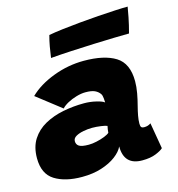

<svg xmlns="http://www.w3.org/2000/svg" viewBox="-110 -834 868 937"><g transform="rotate(-15 324.0 -365.0)"><path d="M190.5 7.5Q105.5 7.5 53 -25.2Q0.5 -58 0.5 -137.5Q0.5 -194 25.2 -232.5Q50 -271 91.8 -294Q133.5 -317 185.2 -327.2Q237 -337.5 291.5 -337.5Q322.5 -337.5 352.8 -330.2Q383 -323 392.5 -314.5Q392.5 -320 391.2 -335.5Q390 -351 384.5 -359Q375 -372.5 358.8 -380Q342.5 -387.5 312 -387.5Q290.5 -387.5 265.8 -380.2Q241 -373 220.5 -361.8Q200 -350.5 189.5 -338.5L66 -434.5Q113 -480.5 188.5 -509.2Q264 -538 344 -538Q446.5 -538 503.5 -502.8Q560.5 -467.5 560.5 -377Q560.5 -349 554.8 -317.2Q549 -285.5 541 -255.5Q535 -232.5 531 -211Q527 -189.5 527 -171Q527 -157.5 531.5 -153Q536 -148.5 544.5 -148.5Q556 -148.5 564.2 -151.2Q572.5 -154 579.5 -159L602 -27.5Q591.5 -17 564 -5.8Q536.5 5.5 495 5.5Q403 5.5 403 -89.5Q392 -65 362.5 -42.8Q333 -20.5 289.2 -6.5Q245.5 7.5 190.5 7.5ZM262.5 -136Q280.5 -136 302.2 -140.8Q324 -145.5 342.5 -152.8Q361 -160 369 -167.5Q369 -173 370.8 -184.2Q372.5 -195.5 374 -201Q366 -205 343 -208.2Q320 -211.5 298 -211.5Q277.5 -211.5 254.8 -207.2Q232 -203 216.2 -194Q200.5 -185 200.5 -170Q200.5 -153 214 -144.5Q227.5 -136 262.5 -136ZM592 -609.5Q566 -609.5 518.5 -608.2Q471 -607 413.2 -604.8Q355.5 -602.5 297.8 -599.5Q240 -596.5 193.5 -592.5Q197.5 -621.5 202.2 -648.5Q207 -675.5 214.5 -703Q243 -708.5 284.8 -713.5Q326.5 -718.5 374.5 -723Q422.5 -727.5 469.8 -730.8Q517 -734 556.2 -736Q595.5 -738 619.5 -738Q617.5 -723.5 610.2 -686.8Q603 -650 592 -609.5Z"/></g></svg>

Font: Grandstander Black
Style: Italic
Weight: 900
Italic angle: -15°
Designer: Tyler Finck
Foundry: Etcetera Type Co
Version: Version 1.200; ttfautohint (v1.8.3)